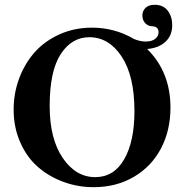

<svg xmlns="http://www.w3.org/2000/svg" viewBox="-20 -774 770 804"><path d="M354 -618.2Q280.3 -618.2 234.1 -547.1Q188 -476.1 188 -330.1Q188 -192.9 242.7 -112.5Q297.4 -32.2 378.9 -32.2Q457 -32.2 500 -106.9Q543 -181.6 543 -309.1Q543 -456.1 489.5 -537.1Q436 -618.2 354 -618.2ZM596.2 -568.8Q693.8 -472.7 693.8 -323.2Q693.8 -228 654.1 -152.3Q614.3 -76.7 540.5 -33.4Q466.8 9.8 372.1 9.8Q305.2 9.8 244.6 -12.7Q184.1 -35.2 137.9 -75.7Q91.8 -116.2 64.5 -178.5Q37.1 -240.7 37.1 -314.9Q37.1 -383.8 60.5 -446.3Q84 -508.8 125.7 -555.7Q167.5 -602.5 229.7 -630.4Q292 -658.2 365.2 -658.2Q460.4 -658.2 541 -610.8Q565.9 -600.1 590.8 -600.1Q615.7 -600.1 629.9 -611.3Q644 -622.6 644 -639.2Q644 -662.6 617.2 -664.1Q599.1 -664.6 587.6 -677.5Q576.2 -690.4 576.2 -709Q576.2 -728 589.4 -741Q602.5 -753.9 627.9 -753.9Q664.1 -753.9 682.6 -729Q701.2 -704.1 701.2 -668.9Q701.2 -625.5 672.9 -599.1Q644.5 -572.8 596.2 -568.8Z"/></svg>

Font: Common Serif
Style: Bold
Weight: 700
Designer: Philipp H. Poll, Khaled Hosny
Foundry: Stefan Peev, Context Ltd.
Version: Version 1.026